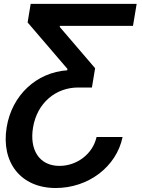

<svg xmlns="http://www.w3.org/2000/svg" viewBox="-20 -747 725 983"><path d="M607.6 -45.5H474.4C454.5 42.6 372.9 102.3 284.4 102.3C180 102.3 130.3 18.5 149.1 -93.8C169.7 -219.8 264.9 -299 380.3 -299H450.6L467 -397.7L285.9 -609L286.6 -614.7H660.9L679.7 -727.3H137.1L121.4 -632.1L325.3 -394.2L324.2 -387.1C166.9 -376.4 41.2 -259.9 14.2 -95.9C-15.6 84.9 86.6 215.6 265.3 215.6C431.5 215.6 576 107.6 607.6 -45.5Z"/></svg>

Font: Margiela Sans Semi Bold
Style: Italic
Weight: 600
Italic angle: -9.39999°
Designer: Stefan Endress, Andreas Faust
Version: Version 1.100;FEAKit 1.0